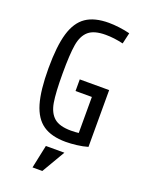

<svg xmlns="http://www.w3.org/2000/svg" viewBox="-152 -708 743 971"><g transform="rotate(20 219.0 -222.5)"><path d="M52.7 -311.5Q52.7 -430.7 73.2 -500Q93.8 -569.3 139.2 -600.6Q184.6 -631.8 261.7 -631.8Q287.1 -631.8 318.4 -627.9Q349.6 -624 376 -617.2L362.3 -557.6Q312.5 -569.3 267.6 -569.3Q205.1 -569.3 175.8 -543.9Q146.5 -518.6 137.7 -466.8Q128.9 -415 128.9 -311.5Q128.9 -208 137.7 -156.2Q146.5 -104.5 175.8 -79.1Q205.1 -53.7 267.6 -53.7Q312.5 -53.7 362.3 -65.4L378.9 -6.8Q352.5 1 320.3 4.9Q288.1 8.8 261.7 8.8Q184.6 8.8 139.2 -22.5Q93.8 -53.7 73.2 -123Q52.7 -192.4 52.7 -311.5ZM308.6 -250H220.7V-312.5H378.9V-6.8H308.6ZM174.8 62.5H274.4L201.2 187.5H148.4Z"/></g></svg>

Font: Sudo Var
Style: Regular
Weight: 400
Monospace: yes
Designer: Jens Kutilek
Foundry: Jens Kutilek
Version: Version 0.065;FEAKit 1.0